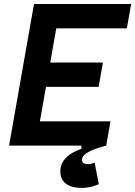

<svg xmlns="http://www.w3.org/2000/svg" viewBox="-20 -713 662 940"><path d="M382.3 207C409.7 207 441.4 199.2 463.9 188.5L443.4 84C432.1 87.9 420.4 90.3 410.2 90.3C391.1 90.3 381.3 83 381.3 69.3C381.3 37.6 438 16.1 500 0L521 -119.1H175.3L205.1 -287.6H462.9L483.9 -406.7H226.1L255.4 -574.2H601.1L622.1 -693.4H146.5L125.5 -574.2L24.4 0H378.4V16.1C313.5 36.6 275.4 76.7 275.4 124.5C275.4 179.7 312 207 382.3 207Z"/></svg>

Font: Cascadia Mono PL
Style: Bold Italic
Weight: 700
Italic angle: -10°
Monospace: yes
Designer: Aaron Bell
Foundry: Saja Typeworks
Version: Version 2404.023